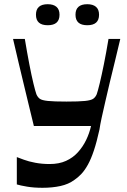

<svg xmlns="http://www.w3.org/2000/svg" viewBox="-20 -885 606 913"><path d="M60 -8V-138Q71 -134 93.5 -125.5Q116 -117 148 -111Q180 -105 216 -105Q261 -105 294 -120Q327 -135 350.5 -161Q374 -187 389.5 -219Q405 -251 413 -286H141Q126 -347 114.5 -395Q103 -443 92 -488.5Q81 -534 69 -584.5Q57 -635 42 -700H98Q109 -634 119.5 -579.5Q130 -525 139 -488Q148 -451 153 -437Q159 -423 169 -415.5Q179 -408 207.5 -405Q236 -402 296 -402Q356 -402 384.5 -405Q413 -408 423.5 -415.5Q434 -423 440 -437Q445 -451 454 -488Q463 -525 474 -579.5Q485 -634 496 -700H552Q540 -647 527 -595.5Q514 -544 502.5 -495Q491 -446 481 -403Q471 -360 463.5 -325.5Q456 -291 453 -269Q440 -210 426.5 -169.5Q413 -129 398 -102Q383 -75 367 -58Q351 -41 333 -29Q306 -9 267.5 -0.5Q229 8 182 8Q141 8 108.5 2.5Q76 -3 60 -8ZM207 -765Q151 -765 151 -815Q151 -840 165 -852.5Q179 -865 207 -865Q234 -865 248.5 -852.5Q263 -840 263 -815Q263 -790 249 -777.5Q235 -765 207 -765ZM395 -765Q339 -765 339 -815Q339 -840 353 -852.5Q367 -865 395 -865Q422 -865 436.5 -852.5Q451 -840 451 -815Q451 -790 437 -777.5Q423 -765 395 -765Z"/></svg>

Font: Ojuju SemiBold
Style: Regular
Weight: 600
Designer: Chisaokwu Joboson, Mirko Velimirovic
Foundry: Udi Foundry
Version: Version 1.000